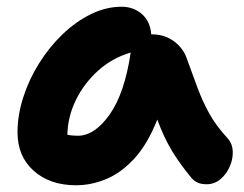

<svg xmlns="http://www.w3.org/2000/svg" viewBox="-20 -540 723 570"><path d="M206 10Q128 10 80 -33Q32 -76 32 -147Q32 -198 49 -251Q66 -304 96 -352Q126 -400 165.5 -438Q205 -476 250 -498Q295 -520 341 -520Q376 -520 401 -498.5Q426 -477 429 -438H431Q469 -438 497 -417Q525 -396 535 -365Q552 -318 566.5 -279Q581 -240 601 -203.5Q621 -167 657 -128Q670 -113 671 -91Q672 -69 662.5 -46.5Q653 -24 635 -8.5Q617 7 593 7Q575 7 563.5 0.5Q552 -6 545 -16Q513 -55 490 -93Q467 -131 447 -185Q418 -112 379 -69.5Q340 -27 295.5 -8.5Q251 10 206 10ZM211 -137Q261 -137 305.5 -200Q350 -263 368 -384Q313 -368 271 -330Q229 -292 205 -242.5Q181 -193 180 -140Q193 -137 211 -137Z"/></svg>

Font: Shantell Sans Normal
Style: Bold
Weight: 700
Designer: Stephen Nixon, Anya Danilova, Shantell Martin
Foundry: Arrow Type
Version: Version 1.009;[a7da0bfa3]